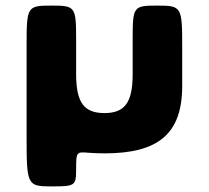

<svg xmlns="http://www.w3.org/2000/svg" viewBox="-20 -533 745 686"><path d="M252 -269V-391C252 -510 249 -513 163 -513C77 -513 75 -509 75 -370V-226V-47C75 128 77 133 163 133C249 133 252 131 252 70C252 9 253 9 299 13C316 14 334 15 353 15C545 15 631 -54 631 -226V-370C631 -509 628 -513 542 -513C456 -513 454 -510 454 -391V-269C454 -168 427 -129 353 -129C279 -129 252 -168 252 -269Z"/></svg>

Font: Hussar Print
Style: Bold
Weight: 700
Foundry: Cannot Into Space Fonts
Version: Version 2.00